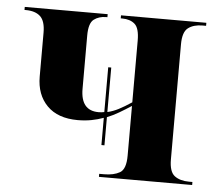

<svg xmlns="http://www.w3.org/2000/svg" viewBox="-44 -584 717 632"><g transform="rotate(5 314.5 -268.0)"><path d="M305 0V-10H321Q353 -10 373 -21.5Q393 -33 393 -78V-242Q373 -229 353.5 -217.5Q334 -206 314 -198V-105H304V-195Q285 -188 264 -184Q243 -180 219 -180Q153 -180 117.5 -216Q82 -252 82 -312V-457Q82 -495 65.5 -510.5Q49 -526 17 -526H13V-536H287V-526H283Q259 -526 242.5 -513.5Q226 -501 226 -460V-284Q226 -212 285 -212Q295 -212 304 -214V-362H314V-215Q332 -219 350.5 -228.5Q369 -238 393 -254V-458Q393 -499 377.5 -512.5Q362 -526 336 -526H331V-536H613V-526H601Q572 -526 554 -512.5Q536 -499 536 -458V-78Q536 -37 554 -23.5Q572 -10 602 -10H613V0Z"/></g></svg>

Font: Noto Serif Display SemiCondensed
Style: Bold
Weight: 700
Width: 4
Designer: Monotype Design Team
Foundry: Monotype Imaging Inc.
Version: Version 2.009